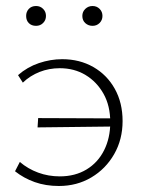

<svg xmlns="http://www.w3.org/2000/svg" viewBox="-20 -613 473 639"><path d="M176 6Q132 6 95.5 -7Q59 -20 30 -43L46 -74Q73 -51 107 -38.5Q141 -26 179 -26Q230 -26 268 -49Q306 -72 326.5 -113Q347 -154 347 -206Q347 -261 324.5 -301Q302 -341 264.5 -363.5Q227 -386 179 -386Q143 -386 111.5 -373.5Q80 -361 56 -338L40 -363Q71 -390 109.5 -403Q148 -416 187 -416Q245 -416 290.5 -390Q336 -364 362 -317.5Q388 -271 388 -210Q388 -149 360 -100Q332 -51 284 -22.5Q236 6 176 6ZM105 -189 107 -220 366 -219 364 -192ZM100 -527Q85 -527 76 -536Q67 -545 67 -560Q67 -574 76 -583.5Q85 -593 100 -593Q114 -593 123.5 -583.5Q133 -574 133 -560Q133 -546 123.5 -536.5Q114 -527 100 -527ZM288 -527Q274 -527 264 -536Q254 -545 254 -560Q254 -574 264 -583.5Q274 -593 288 -593Q302 -593 311.5 -583.5Q321 -574 321 -560Q321 -546 311.5 -536.5Q302 -527 288 -527Z"/></svg>

Font: Ysabeau Infant ExtraLight
Style: Regular
Weight: 250
Designer: Christian Thalmann (Catharsis Fonts)
Version: Version 2.001;gftools[0.9.30]; featfreeze: ss01,ss02,lnum